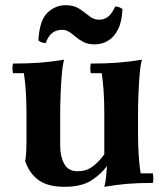

<svg xmlns="http://www.w3.org/2000/svg" viewBox="-20 -705 639 740"><path d="M382 -110 392 -65Q370 -34 332 -9.5Q294 15 228 15Q166 15 130 -10Q94 -35 77 -84Q80 -99 81 -119Q82 -139 82 -154V-270Q82 -359 72 -423H30Q26 -442 30 -460Q88 -460 134 -463.5Q180 -467 227 -475Q221 -453 218 -416Q215 -379 213.5 -339.5Q212 -300 212 -270V-142Q212 -102 227.5 -73.5Q243 -45 280 -45Q312 -45 336 -62.5Q360 -80 382 -110ZM569 -37Q573 -19 569 0Q511 0 470 3.5Q429 7 382 15Q386 2 388.5 -20.5Q391 -43 392 -65L382 -110V-270Q382 -359 372 -423H330Q326 -442 330 -460Q388 -460 434 -463.5Q480 -467 527 -475Q521 -453 518 -416Q515 -379 513.5 -339.5Q512 -300 512 -270V-190Q512 -101 522 -37ZM424 -680Q439 -680 452 -670Q450 -622 435 -592Q420 -562 396.5 -548Q373 -534 345 -534Q320 -534 303 -542.5Q286 -551 273 -562Q260 -573 247.5 -581.5Q235 -590 220 -590Q198 -590 182.5 -579Q167 -568 156 -539Q141 -539 128 -549Q132 -626 162.5 -655.5Q193 -685 233 -685Q265 -685 286 -671Q307 -657 324 -643Q341 -629 362 -629Q382 -629 397 -641Q412 -653 424 -680Z"/></svg>

Font: Poltawski Nowy
Style: Bold
Weight: 700
Designer: Adam Pótawski, Mateusz Machalski, Borys Kosmynka, Ania Wieluska
Foundry: Capitalics.wtf
Version: Version 1.001;gftools[0.9.25]